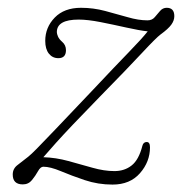

<svg xmlns="http://www.w3.org/2000/svg" viewBox="-20 -478 478 505"><path d="M374.5 -90.5Q374.5 -52.5 348.2 -22.5Q322 7.5 276 7.5Q238 7.5 203 -4.2Q168 -16 140 -27.8Q112 -39.5 94 -39.5Q86.5 -39.5 80 -27.8Q73.5 -16 64.2 -4.5Q55 7 40 7Q13.5 7 13.5 -19Q13.5 -34.5 26.2 -44Q39 -53.5 54.5 -66Q62 -72 76.8 -87Q91.5 -102 125 -137Q158.5 -172 221 -238Q284.5 -305.5 319.2 -341.2Q354 -377 368.5 -395.5Q346 -398 312.5 -405.5Q279 -413 244.8 -419.8Q210.5 -426.5 187 -426.5Q129.5 -426.5 129.5 -393.5Q129.5 -389 132.5 -382Q135.5 -375 143.5 -368Q153.5 -359.5 153.5 -346Q153.5 -325 133.5 -325Q118 -325 108.5 -337Q99 -349 99 -370.5Q99 -406 124 -431.8Q149 -457.5 193 -457.5Q225.5 -457.5 256.5 -449.2Q287.5 -441 315.8 -432.8Q344 -424.5 368 -424.5Q380 -424.5 387 -432.8Q394 -441 401 -449.2Q408 -457.5 418.5 -457.5Q438.5 -457.5 438.5 -435.5Q438.5 -424 430.5 -413Q422.5 -402 402.5 -387.5Q391 -379 354.2 -339.5Q317.5 -300 242 -223Q199 -179 172 -150.5Q145 -122 127.2 -102.2Q109.5 -82.5 94 -64.5Q127 -63.5 159.8 -54.5Q192.5 -45.5 223.2 -36.8Q254 -28 281 -28Q307.5 -28 326.2 -42.8Q345 -57.5 354.5 -94.5Q357 -104.5 366 -104.5Q374.5 -104.5 374.5 -90.5Z"/></svg>

Font: Fraunces 9pt SuperSoft Thin
Style: Italic
Weight: 100
Italic angle: -16°
Version: Version 1.000;[0bf87f6ff]